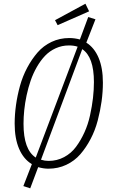

<svg xmlns="http://www.w3.org/2000/svg" viewBox="-20 -899 612 1036"><path d="M460.9 -837.9 291 -763.2 276.9 -790 440.9 -878.9ZM445.8 -668.9Q488.8 -642.1 512 -587.2Q535.2 -532.2 535.2 -453.1Q535.2 -403.3 528.1 -352.1Q521 -300.8 507.1 -248Q493.2 -195.3 469 -149.2Q444.8 -103 413.6 -66.9Q382.3 -30.8 337.9 -9.8Q293.5 11.2 241.2 11.2Q214.8 11.2 186 2.9L143.1 117.2L106 105L151.9 -13.2Q106.9 -40.5 83 -96.2Q59.1 -151.9 59.1 -231.9Q59.1 -280.3 66.2 -331.3Q73.2 -382.3 87.6 -434.8Q102.1 -487.3 126.5 -533.2Q150.9 -579.1 182.4 -615.5Q213.9 -651.9 258.1 -672.9Q302.2 -693.8 354 -693.8Q382.3 -693.8 411.1 -686L456.1 -807.1L495.1 -794.9ZM106.9 -231Q106.9 -91.3 172.9 -48.8L398.9 -647Q378.9 -653.8 352.1 -653.8Q314 -653.8 280.8 -638.7Q247.6 -623.5 223.1 -597.9Q198.7 -572.3 178.7 -537.4Q158.7 -502.4 145.5 -464.1Q132.3 -425.8 123.5 -384.3Q114.7 -342.8 110.8 -304.7Q106.9 -266.6 106.9 -231ZM242.2 -30.8Q287.6 -30.8 325.9 -51.3Q364.3 -71.8 390.1 -106.7Q416 -141.6 435.5 -184.6Q455.1 -227.5 465.8 -276.6Q476.6 -325.7 481.7 -370.1Q486.8 -414.6 486.8 -456.1Q486.8 -591.8 423.8 -633.8L201.2 -37.1Q221.2 -30.8 242.2 -30.8Z"/></svg>

Font: Fira Sans Compressed ExtraLight
Style: Italic
Weight: 250
Width: 3
Italic angle: -8°
Designer: Carrois Corporate & Edenspiekermann AG
Foundry: Carrois Corporate GbR & Edenspiekermann AG
Version: Version 4.203;PS 004.203;hotconv 1.0.88;makeotf.lib2.5.64775